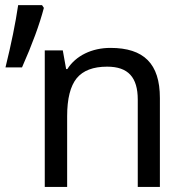

<svg xmlns="http://www.w3.org/2000/svg" viewBox="-20 -734 731 754"><path d="M51.3 -713.9C41 -643.6 24.4 -562 1.5 -469.2H66.4C106.9 -560.5 135.3 -638.2 152.3 -703.1L145 -713.9ZM607.9 0V-349.1C607.9 -483.9 544.9 -545.9 413.6 -545.9C341.3 -545.9 277.8 -515.6 244.6 -462.9H239.7L226.6 -536.1H155.8V0H243.7V-277.8C243.7 -346.7 256.3 -396 281.2 -426.8C306.2 -457 345.7 -472.2 400.9 -472.2C483.4 -472.2 521 -430.2 521 -342.8V0Z"/></svg>

Font: Noto Reveo Sans
Style: Regular
Weight: 400
Designer: Monotype Design team
Foundry: Monotype Imaging Inc.
Version: Version 1.04